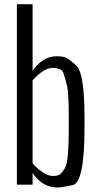

<svg xmlns="http://www.w3.org/2000/svg" viewBox="-20 -860 465 894"><path d="M244.6 -598.1Q265.6 -598.1 281.2 -594Q296.9 -589.8 335.2 -554.9Q373.5 -520 373.5 -313V-266.6Q373.5 -9.3 318.4 2Q263.2 13.2 250 13.2Q175.8 13.2 131.8 -55.2V0H58.6V-840.3H131.8V-529.8Q178.2 -598.1 244.6 -598.1ZM300.3 -266.1V-312.5Q300.3 -424.8 292.2 -460.2Q284.2 -495.6 275.4 -519.8Q266.6 -543.9 225.1 -543.9Q184.1 -543.9 131.8 -485.8V-100.1Q153.8 -73.7 179.9 -57.4Q206.1 -41 221.7 -41Q237.3 -41 243.4 -42Q249.5 -43 258.1 -47.4Q266.6 -51.8 283.4 -79.3Q300.3 -106.9 300.3 -266.1Z"/></svg>

Font: Oswald-Light
Style: Light
Weight: 300
Designer: vernon adams
Foundry: vernon adams
Version: Version ; ttfautohint (v0.92.18-e454-dirty) -l 8 -r 50 -G 20